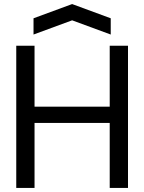

<svg xmlns="http://www.w3.org/2000/svg" viewBox="-20 -925 710 945"><path d="M60 0V-700H150V-400H520V-700H610V0H520V-320H150V0ZM145 -755V-835L335 -905L525 -835V-755L335 -825Z"/></svg>

Font: Tektur
Style: Regular
Weight: 400
Designer: Adam Jagosz
Foundry: Adam Jagosz
Version: Version 1.005;gftools[0.9.30]